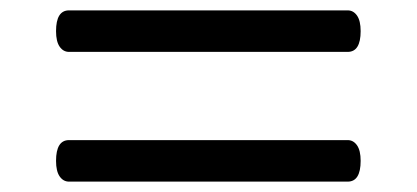

<svg xmlns="http://www.w3.org/2000/svg" viewBox="-20 -623 803 370"><path d="M113 -523Q102 -523 95 -533Q88 -543 88 -563Q88 -603 113 -603H650Q661 -603 668 -593Q675 -583 675 -563Q675 -523 650 -523ZM113 -273Q102 -273 95 -283Q88 -293 88 -313Q88 -353 113 -353H650Q661 -353 668 -343Q675 -333 675 -313Q675 -273 650 -273Z"/></svg>

Font: Playwrite HR Lijeva
Style: Regular
Weight: 400
Designer: Veronika Burian, José Scaglione
Foundry: TypeTogether
Version: Version 1.002